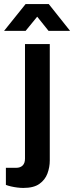

<svg xmlns="http://www.w3.org/2000/svg" viewBox="-58 -743 365 945"><path d="M57 182Q43 182 27 180Q11 178 -4 174.5Q-19 171 -29 167V83H21Q42 83 53.5 71.5Q65 60 65 38V-526H187V47Q187 80 175.5 111Q164 142 136 162Q108 182 57 182ZM-38 -591 68 -723H182L287 -591H181L97 -696L153 -695L68 -591Z"/></svg>

Font: Archivo SemiBold
Style: Regular
Weight: 600
Designer: Hector Gatti
Foundry: Omnibus-Type
Version: Version 2.001